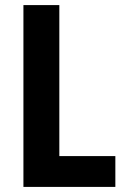

<svg xmlns="http://www.w3.org/2000/svg" viewBox="-20 -734 494 754"><path d="M72 0H433V-121H213V-714H72Z"/></svg>

Font: Noto Sans Armenian Condensed
Style: Regular
Weight: 400
Width: 3
Designer: Monotype Design Team
Foundry: Monotype Imaging Inc.
Version: Version 2.008